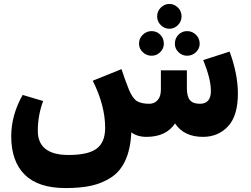

<svg xmlns="http://www.w3.org/2000/svg" viewBox="-20 -695 1275 975"><path d="M883.5 -567.5Q865 -549 840 -549Q815 -549 796.5 -567.5Q778 -586 778 -612Q778 -638 796.5 -656.5Q815 -675 840 -675Q865 -675 883.5 -656.5Q902 -638 902 -612Q902 -586 883.5 -567.5ZM750 -412Q724 -412 705 -430Q686 -448 686 -473Q686 -500 705 -518.5Q724 -537 750 -537Q776 -537 794 -518.5Q812 -500 812 -473Q812 -448 793.5 -430Q775 -412 750 -412ZM868 -473Q868 -500 886 -518.5Q904 -537 930 -537Q956 -537 975 -518.5Q994 -500 994 -473Q994 -448 975 -430Q956 -412 930 -412Q905 -412 886.5 -430Q868 -448 868 -473ZM1146 -433Q1188 -319 1188 -220Q1188 -107 1138 -53.5Q1088 0 1011 0Q914 0 869 -68Q823 0 724 0Q677 0 647 -23Q643 61 617 118.5Q591 176 544.5 206Q498 236 443.5 248Q389 260 314 260H313Q174 260 105.5 192Q37 124 37 -3Q37 -110 95 -213L199 -182Q172 -109 172 -31Q172 92 328 92Q427 92 470.5 60Q514 28 514 -46Q514 -159 451 -285L597 -344Q613 -294 635 -239Q654 -194 676.5 -181Q699 -168 738 -168Q764 -168 780.5 -186.5Q797 -205 797 -240V-338H929V-248Q929 -205 944.5 -186.5Q960 -168 995 -168Q1051 -168 1051 -233Q1051 -294 1012 -390Z"/></svg>

Font: FiraGO ExtraBold
Style: Regular
Weight: 800
Designer: bBox Type
Foundry: bBox Type GmbH
Version: Version 1.001;PS 001.001;hotconv 1.0.88;makeotf.lib2.5.64775